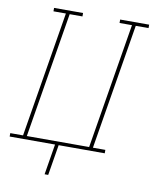

<svg xmlns="http://www.w3.org/2000/svg" viewBox="-115 -807 839 1050"><g transform="rotate(10 304.5 -282.5)"><path d="M206 170 234 0H-18V-19H53L168 -716H99V-735H260V-716H189L74 -19H420L535 -716H466V-735H627V-716H556L441 -19H510V0H254L226 170Z"/></g></svg>

Font: Iosevka HT Thin Extended
Style: Italic
Weight: 100
Width: 7
Italic angle: -9°
Monospace: yes
Designer: Belleve Invis
Foundry: Belleve Invis
Version: Version 32.3.0; ttfautohint (v1.8.4)